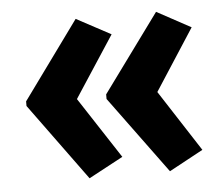

<svg xmlns="http://www.w3.org/2000/svg" viewBox="-40 -544 630 540"><g transform="rotate(-5 275.0 -274.0)"><path d="M33 -280 192 -499 289 -447 176 -274 289 -101 192 -49 33 -267ZM259 -280 419 -499 515 -447 403 -274 515 -101 419 -49 259 -267Z"/></g></svg>

Font: Noto Sans Malayalam Condensed
Style: Bold
Weight: 700
Width: 3
Designer: Jelle Bosma - Monotype Design Team
Foundry: Monotype Imaging Inc.
Version: Version 2.104; ttfautohint (v1.8.4.7-5d5b)